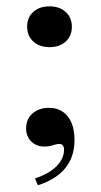

<svg xmlns="http://www.w3.org/2000/svg" viewBox="-20 -447 311 592"><path d="M96.8 124.2 87.9 103.2Q131.5 88.7 154.4 65.3Q177.4 41.9 177.4 15.3Q177.4 -3.2 162.9 -3.2Q154.8 -3.2 143.1 0.8Q131.5 4.8 116.9 4.8Q91.9 4.8 76.2 -10.9Q60.5 -26.6 60.5 -51.6Q60.5 -79.8 80.2 -97.2Q100 -114.5 131.5 -114.5Q167.7 -114.5 188.7 -88.3Q209.7 -62.1 209.7 -15.3Q209.7 37.1 181 71.8Q152.4 106.5 96.8 124.2ZM133.1 -301.6Q101.6 -301.6 82.7 -319Q63.7 -336.3 63.7 -364.5Q63.7 -393.5 82.7 -410.5Q101.6 -427.4 132.3 -427.4Q163.7 -427.4 182.7 -410.1Q201.6 -392.7 201.6 -364.5Q201.6 -336.3 182.7 -319Q163.7 -301.6 133.1 -301.6Z"/></svg>

Font: Playfair SemiBold
Style: Regular
Weight: 600
Designer: Claus Eggers Sørensen
Foundry: Claus Eggers Sørensen
Version: Version 2.001;gftools[0.9.30]